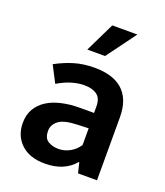

<svg xmlns="http://www.w3.org/2000/svg" viewBox="-131 -785 762 885"><g transform="rotate(20 250.0 -342.5)"><path d="M70 -433Q114 -457 159 -470.5Q204 -484 258 -484Q300 -484 334 -474.5Q368 -465 393 -444Q418 -423 431.5 -389.5Q445 -356 445 -308V0H352L340 -50H337Q286 10 192 10Q117 10 75 -29.5Q33 -69 33 -132Q33 -172 50 -201Q67 -230 96.5 -249Q126 -268 167 -277.5Q208 -287 256 -287H326V-320Q326 -359 303 -375.5Q280 -392 241 -392Q213 -392 181.5 -383Q150 -374 112 -352ZM327 -212 273 -210Q207 -208 181 -187.5Q155 -167 155 -138Q155 -101 177 -88Q199 -75 228 -75Q257 -75 283.5 -89.5Q310 -104 327 -130ZM284 -551H197L267 -695H390Z"/></g></svg>

Font: Mukta Vaani SemiBold
Style: Regular
Weight: 600
Designer: Noopur Datye, Girish Dalvi, Yashodeep Gholap, Pallavi Karambelkar
Foundry: Ek Type
Version: Version 2.538;PS 1.000;hotconv 16.6.51;makeotf.lib2.5.65220;